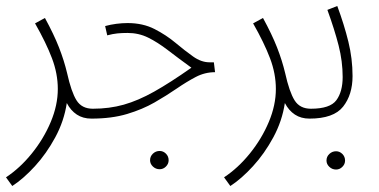

<svg xmlns="http://www.w3.org/2000/svg" viewBox="-35 -391 1264 641"><path d="M6 230 -15 201Q32 170 71.5 121Q111 72 134.5 16Q158 -40 158 -94Q158 -145 138.5 -196.5Q119 -248 82 -313L115 -331Q145 -276 162 -232.5Q179 -189 189 -147Q203 -84 220.5 -56Q238 -28 275 -28Q288 -28 292 -23Q296 -18 296 -12Q296 -4 290.5 0.5Q285 5 270 5Q242 5 221.5 -8.5Q201 -22 188 -47Q179 13 149.5 67.5Q120 122 81.5 164Q43 206 6 230Z M270 5 275 -28Q330 -28 378 -41.5Q426 -55 479.5 -85Q533 -115 604 -165Q560 -197 525.5 -223.5Q491 -250 459.5 -265.5Q428 -281 391 -281Q372 -281 357 -279.5Q342 -278 323 -273L316 -304Q334 -309 353.5 -311.5Q373 -314 391 -314Q442 -314 481 -294Q520 -274 551 -248Q582 -222 609.5 -202.5Q637 -183 664 -183H679L683 -150Q649 -150 618.5 -134Q588 -118 554.5 -95Q521 -72 481 -49Q441 -26 389.5 -10.5Q338 5 270 5ZM498 174Q485 174 475.5 165Q466 156 466 144Q466 131 475.5 122Q485 113 498 113Q510 113 519 122Q528 131 528 144Q528 156 519 165Q510 174 498 174Z M734 230 713 201Q760 170 799.5 121Q839 72 862.5 16Q886 -40 886 -94Q886 -145 866.5 -196.5Q847 -248 810 -313L843 -331Q873 -276 890 -232.5Q907 -189 917 -147Q931 -84 948.5 -56Q966 -28 1003 -28Q1016 -28 1020 -23Q1024 -18 1024 -12Q1024 -4 1018.5 0.5Q1013 5 998 5Q970 5 949.5 -8.5Q929 -22 916 -47Q907 13 877.5 67.5Q848 122 809.5 164Q771 206 734 230Z M998 5 1003 -28Q1067 -28 1088 -56.5Q1109 -85 1109 -134Q1109 -186 1095.5 -239Q1082 -292 1058 -358L1091 -371Q1114 -309 1128 -252Q1142 -195 1142 -137Q1142 -75 1110.5 -35Q1079 5 998 5ZM1087 175Q1074 175 1064.5 166Q1055 157 1055 145Q1055 132 1064.5 123Q1074 114 1087 114Q1099 114 1108 123Q1117 132 1117 145Q1117 157 1108 166Q1099 175 1087 175Z"/></svg>

Font: Noto Sans Arabic UI XCn XLt
Style: Regular
Weight: 200
Width: 2
Designer: Monotype Design Team, Nadine Chahine and Nizar Qandah
Foundry: Monotype Imaging Inc.
Version: Version 2.010; ttfautohint (v1.8.4.7-5d5b)